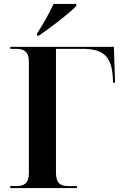

<svg xmlns="http://www.w3.org/2000/svg" viewBox="-20 -951 620 971"><path d="M167 -781V-771H177C236 -811 334 -886 366 -921V-931H251C230 -886 196 -824 167 -781ZM32 0H369V-10H325C286 -10 263 -24 263 -78V-704H396C501 -704 542 -668 550 -567L552 -533H562L556 -714H32V-704H63C101 -704 126 -690 126 -638V-75C126 -23 101 -10 63 -10H32Z"/></svg>

Font: Noto Serif Display SemiBold
Style: Regular
Weight: 600
Designer: Monotype Design Team
Foundry: Monotype Imaging Inc.
Version: Version 2.009